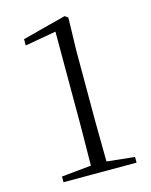

<svg xmlns="http://www.w3.org/2000/svg" viewBox="-112 -808 695 881"><g transform="rotate(-15 236.0 -367.5)"><path d="M219 0H426V-27L294 -41L292 -229V-567L296 -724L281 -735L74 -681V-651L222 -677V-229L220 -41L79 -27V0Z"/></g></svg>

Font: Noto Serif CJK SC Light
Style: Regular
Weight: 300
Designer: Ryoko NISHIZUKA 西塚涼子 (kana & ideographs); Frank Grießhammer (Latin, Greek & Cyrillic); Wenlong ZHANG 张文龙 (bopomofo); San
Foundry: Adobe
Version: Version 2.001;hotconv 1.1.0;makeotfexe 2.6.0